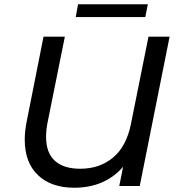

<svg xmlns="http://www.w3.org/2000/svg" viewBox="-20 -872 834 900"><path d="M775 -700 635 0H539L557 -90Q471 8 328 8Q220 8 158 -51Q96 -110 96 -217Q96 -257 105 -302L184 -700H284L203 -298Q196 -263 196 -230Q196 -156 237 -118.5Q278 -81 356 -81Q447 -81 510 -133.5Q573 -186 594 -292L676 -700ZM346 -852H673L661 -792H335Z"/></svg>

Font: Montserrat Alternates Medium
Style: Italic
Weight: 500
Italic angle: -11.3°
Designer: Julieta Ulanovsky
Foundry: Julieta Ulanovsky
Version: Version 7.200